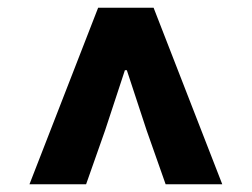

<svg xmlns="http://www.w3.org/2000/svg" viewBox="-20 -787 649 495"><path d="M56 -312 233 -767H376L553 -312H407L358 -451L307 -606H302L251 -451L202 -312Z"/></svg>

Font: Noto Sans JP Thin Black
Style: Regular
Weight: 900
Version: Version 2.004-H2;hotconv 1.0.118;makeotfexe 2.5.65603